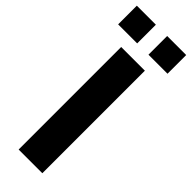

<svg xmlns="http://www.w3.org/2000/svg" viewBox="-320 -923 940 940"><g transform="rotate(45 150.0 -453.5)"><path d="M-21 -777.8V-907.2H110.8V-777.8ZM189 -777.8V-907.2H320.8V-777.8ZM67.9 0V-710H231.9V0Z"/></g></svg>

Font: Raleway-v4020 ExtraBold
Style: Regular
Weight: 800
Designer: Matt McInerney, Pablo Impallari, Rodrigo Fuenzalida
Foundry: Matt McInerney, Pablo Impallari, Rodrigo Fuenzalida
Version: Version 4.020;PS 004.020;hotconv 1.0.88;makeotf.lib2.5.64775